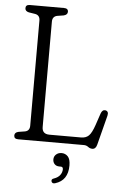

<svg xmlns="http://www.w3.org/2000/svg" viewBox="-60 -742 637 997"><g transform="rotate(5 258.0 -244.0)"><path d="M234.5 -661.5 200 -656Q176 -650.5 176 -624V-75Q176 -38 214.5 -38H379.5Q404.5 -38 419.5 -52.5Q434.5 -67 449 -109.5L469.5 -170.5Q477 -192 493.5 -189.5Q511.5 -185.5 506 -162.5L466.5 -8.5Q460.5 15.5 442.5 15.5Q430.5 15.5 420.5 7.8Q410.5 0 397.5 0H55Q33 0 33 -18Q33 -34 52.5 -38.5L87 -44Q111 -49 111 -76V-624Q111 -651 87 -656L52.5 -661.5Q33 -666 33 -682Q33 -700 55 -700H232.5Q254.5 -700 254.5 -682Q254.5 -666.5 234.5 -661.5ZM280.5 122Q264 122 255 112.2Q246 102.5 246 88Q246 72 257.5 61.8Q269 51.5 286 51.5Q305.5 51.5 318.8 65.5Q332 79.5 332 112.5Q332 190.5 266 210.5Q251 215 246.5 203Q243 190.5 257.5 186.5Q279 179 289.2 165Q299.5 151 299.5 135Q299.5 122 288 122Z"/></g></svg>

Font: Fraunces 144pt S100 Light
Style: Regular
Weight: 300
Version: Version 1.000; ttfautohint (v1.8.3)